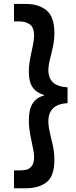

<svg xmlns="http://www.w3.org/2000/svg" viewBox="-20 -832 393 998"><path d="M52.7 146.5V53.7H81.1Q102.1 53.7 117.4 50Q132.8 46.4 145 31.2Q157.2 16.1 157.2 -15.6Q157.2 -30.3 154.5 -45.9Q151.9 -61.5 145.5 -90.8Q138.2 -124.5 134 -151.1Q129.9 -177.7 129.9 -206.1Q129.9 -263.2 149.7 -294.2Q169.4 -325.2 208 -335V-338.9Q169.4 -349.6 149.7 -377.9Q129.9 -406.2 129.9 -459Q129.9 -485.8 134 -511.7Q138.2 -537.6 145.5 -570.3Q146.5 -574.7 150.1 -592Q153.8 -609.4 155.5 -623Q157.2 -636.7 157.2 -647.5Q156.7 -689.5 135.7 -704.8Q114.7 -720.2 81.1 -720.7H52.7V-811.5H114.3Q181.2 -811.5 221.9 -778.1Q262.7 -744.6 262.7 -659.2Q262.7 -630.4 258.5 -607.2Q254.4 -584 245.1 -544.9Q231.4 -497.1 231.4 -468.8Q231.4 -426.3 255.4 -403.8Q279.3 -381.3 331.1 -377.9V-295.9Q231.4 -290.5 231.4 -201.2Q231.4 -182.6 234.6 -165Q237.8 -147.5 245.1 -116.2Q253.4 -84.5 258.1 -58.3Q262.7 -32.2 262.7 -2Q262.7 83.5 222.4 115Q182.1 146.5 114.3 146.5Z"/></svg>

Font: Reddit Sans Chocolate
Style: Bold
Weight: 700
Designer: Stephen Hutchings
Foundry: Reddit
Version: Version 1.011